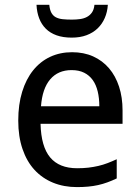

<svg xmlns="http://www.w3.org/2000/svg" viewBox="-20 -761 575 791"><path d="M296.9 9.8Q243.2 9.8 198.7 -8.3Q154.3 -26.4 122.3 -61Q90.3 -95.7 72.8 -147Q55.2 -198.2 55.2 -264.2Q55.2 -330.6 71.3 -382.8Q87.4 -435.1 116.7 -471.4Q146 -507.8 186.8 -526.9Q227.5 -545.9 276.9 -545.9Q325.2 -545.9 363.8 -528.6Q402.3 -511.2 429.2 -479.7Q456.1 -448.2 470.5 -404.1Q484.9 -359.9 484.9 -306.2V-251H147Q149.4 -156.7 186.8 -112.3Q224.1 -67.9 297.9 -67.9Q322.8 -67.9 344 -70.3Q365.2 -72.8 385 -77.4Q404.8 -82 423.3 -89.1Q441.9 -96.2 460.9 -105V-25.9Q441.4 -16.6 422.6 -9.8Q403.8 -2.9 384 1.5Q364.3 5.9 343 7.8Q321.8 9.8 296.9 9.8ZM274.9 -472.2Q219.2 -472.2 186.8 -434.1Q154.3 -396 148.9 -323.2H389.2Q389.2 -356.4 382.6 -384Q376 -411.6 362.1 -431.2Q348.1 -450.7 326.7 -461.4Q305.2 -472.2 274.9 -472.2ZM424.3 -741.2Q422.4 -711.4 411.6 -686.8Q400.9 -662.1 382.1 -644Q363.3 -626 336.7 -616Q310.1 -606 275.4 -606Q239.7 -606 213.1 -615.5Q186.5 -625 168.7 -642.8Q150.9 -660.6 141.4 -685.5Q131.8 -710.4 130.4 -741.2H183.1Q185.1 -720.2 191.9 -708Q198.7 -695.8 210.4 -689.7Q222.2 -683.6 238.5 -681.9Q254.9 -680.2 276.4 -680.2Q293.9 -680.2 309.8 -682.4Q325.7 -684.6 338.1 -691.2Q350.6 -697.8 358.9 -709.7Q367.2 -721.7 369.1 -741.2Z"/></svg>

Font: WenQuanYi Micro Hei
Style: Regular
Weight: 400
Foundry: Ascender Corporation
Version: Version 0.2.0-beta